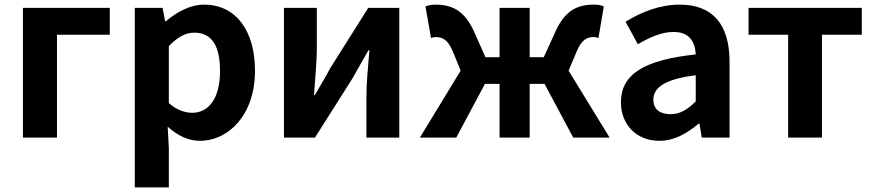

<svg xmlns="http://www.w3.org/2000/svg" viewBox="-20 -594 3770 829"><path d="M79 0H226V-444H454V-560H79Z M562 215H709V45L704 -47C747 -8 794 14 843 14C966 14 1081 -97 1081 -289C1081 -461 999 -574 861 -574C801 -574 743 -542 696 -502H693L682 -560H562ZM810 -107C780 -107 744 -118 709 -149V-395C747 -434 781 -453 819 -453C896 -453 930 -394 930 -287C930 -165 878 -107 810 -107Z M1206 0H1340L1504 -259C1522 -292 1552 -344 1571 -377H1575C1569 -307 1562 -233 1562 -176V0H1704V-560H1570L1406 -300C1389 -267 1358 -216 1339 -183H1336C1340 -252 1348 -327 1348 -383V-560H1206Z M1793 0H1950L2074 -232H2137V0H2267V-232H2331L2455 0H2612L2435 -289L2470 -372C2491 -423 2515 -434 2543 -434C2551 -434 2557 -432 2564 -430L2587 -566C2575 -572 2561 -574 2545 -574C2470 -574 2418 -547 2377 -455L2328 -347H2267V-560H2137V-347H2076L2028 -455C1987 -547 1934 -574 1859 -574C1844 -574 1830 -572 1817 -566L1841 -430C1848 -432 1854 -434 1861 -434C1890 -434 1914 -423 1935 -372L1969 -289Z M2827 14C2891 14 2947 -18 2996 -60H3000L3010 0H3130V-327C3130 -489 3057 -574 2915 -574C2827 -574 2747 -541 2681 -500L2734 -403C2786 -433 2836 -456 2888 -456C2957 -456 2981 -414 2984 -359C2758 -335 2661 -272 2661 -152C2661 -57 2727 14 2827 14ZM2875 -101C2832 -101 2801 -120 2801 -164C2801 -214 2847 -252 2984 -269V-156C2948 -121 2917 -101 2875 -101Z M3383 0H3529V-444H3701V-560H3212V-444H3383Z"/></svg>

Font: Noto Sans JP
Style: Bold
Weight: 700
Designer: Ryoko NISHIZUKA  (kana, bopomofo & ideographs); Paul D. Hunt (Latin, Greek & Cyrillic); Sandoll Communications , Soo-you
Foundry: Adobe
Version: Version 2.002;hotconv 1.0.116;makeotfexe 2.5.65601